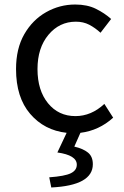

<svg xmlns="http://www.w3.org/2000/svg" viewBox="-20 -577 549 850"><path d="M207 253 198 208Q267 203 293.5 190Q320 177 320 152Q320 110 234 98L275 11Q176 0 113.5 -73Q51 -146 51 -271Q51 -362 87.5 -425.5Q124 -489 184 -523Q244 -557 313 -557Q366 -557 404.5 -538Q443 -519 472 -493L425 -432Q401 -454 375 -467.5Q349 -481 316 -481Q243 -481 194.5 -423Q146 -365 146 -271Q146 -177 192.5 -120Q239 -63 314 -63Q384 -63 442 -117L481 -56Q418 1 336 11L309 72Q348 81 369.5 98.5Q391 116 391 150Q391 244 207 253Z"/></svg>

Font: Source Han Sans & Saira Hybrid
Style: Regular
Weight: 400
Designer: Ryoko NISHIZUKA 西塚涼子 (kana & ideographs); Paul D. Hunt (Latin, Greek & Cyrillic); Wenlong ZHANG 张文龙 (bopomofo); Sandoll 
Foundry: Adobe Systems Incorporated
Version: Version 1.00;August 2, 2021;FontCreator 13.0.0.2675 64-bit